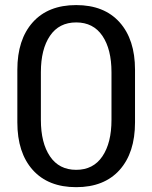

<svg xmlns="http://www.w3.org/2000/svg" viewBox="-20 -738 615 775"><path d="M50 -244V-456.5Q50 -578.5 112.2 -648Q174.5 -717.5 287.5 -717.5Q400.5 -717.5 462.8 -648Q525 -578.5 525 -456.5V-244Q525 -121.5 462.8 -52Q400.5 17.5 287.5 17.5Q174.5 17.5 112.2 -52Q50 -121.5 50 -244ZM145 -254Q145 -161 181.8 -106.8Q218.5 -52.5 287.5 -52.5Q356.5 -52.5 393.2 -106.8Q430 -161 430 -254V-446.5Q430 -539.5 393.2 -593.5Q356.5 -647.5 287.5 -647.5Q218.5 -647.5 181.8 -593.5Q145 -539.5 145 -446.5Z"/></svg>

Font: MFEK Sans
Style: Regular
Weight: 400
Designer: Owen Earl
Foundry: indestructible type*
Version: Version 0.001; ttfautohint (v1.8.4.7-5d5b)